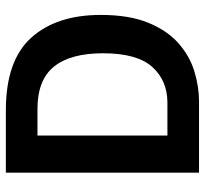

<svg xmlns="http://www.w3.org/2000/svg" viewBox="-42 -658 700 656"><g transform="rotate(-90 308.0 -330.0)"><path d="M46 0V-660H259Q429 -660 507 -573.5Q585 -487 585 -336Q585 -239 558.5 -174Q532 -109 488.5 -70.5Q445 -32 392.5 -16Q340 0 289 0ZM264 -552H173V-108H285Q361 -108 407.5 -160Q454 -212 454 -328Q454 -439 408.5 -495.5Q363 -552 264 -552Z"/></g></svg>

Font: Bricolage Grotesque 96pt SemiBold
Style: Regular
Weight: 600
Designer: Mathieu Triay
Foundry: Atelier Triay
Version: Version 1.001; ttfautohint (v1.8.4.7-5d5b);gftools[0.9.33.de